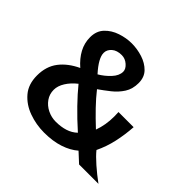

<svg xmlns="http://www.w3.org/2000/svg" viewBox="-159 -814 999 999"><g transform="rotate(45 341.0 -314.5)"><path d="M409.2 -112.3Q386.7 -90.8 356 -81.1Q325.2 -71.3 287.1 -71.3Q254.9 -71.3 226.1 -85.4Q197.3 -99.6 179.7 -124.5Q162.1 -149.4 162.1 -181.6Q162.1 -210 180.7 -239.7Q199.2 -269.5 231.4 -294.9Q264.6 -253.9 309.6 -207.5Q354.5 -161.1 409.2 -112.3ZM351.6 -503.9Q351.6 -474.6 325.2 -446.3Q298.8 -418 266.6 -399.4Q210 -461.9 210 -501Q210 -524.4 230 -542Q250 -559.6 285.2 -559.6Q310.5 -559.6 331.1 -541.5Q351.6 -523.4 351.6 -503.9ZM672.9 0Q632.8 -29.3 596.7 -61Q560.5 -92.8 541 -117.2Q565.4 -168 577.6 -223.1Q589.8 -278.3 593.8 -337.9H482.4Q482.4 -329.1 482.9 -321.3Q483.4 -313.5 483.4 -305.7Q483.4 -243.2 463.9 -190.4Q419.9 -231.4 383.8 -269Q347.7 -306.6 319.3 -342.8Q348.6 -363.3 378.9 -387.2Q409.2 -411.1 429.7 -442.9Q450.2 -474.6 450.2 -518.6Q450.2 -561.5 424.3 -587.9Q398.4 -614.3 358.9 -627Q319.3 -639.6 278.3 -639.6Q239.3 -639.6 198.2 -626Q157.2 -612.3 129.9 -583.5Q102.5 -554.7 102.5 -508.8Q102.5 -465.8 122.6 -428.7Q142.6 -391.6 179.7 -359.4Q117.2 -330.1 82.5 -284.7Q47.9 -239.3 47.9 -172.9Q47.9 -108.4 82.5 -67.9Q117.2 -27.3 171.4 -7.8Q225.6 11.7 284.2 11.7Q347.7 11.7 396.5 -4.4Q445.3 -20.5 477.5 -48.8L530.3 0Z"/></g></svg>

Font: Namkio Khamti
Style: Bold
Weight: 700
Designer: Debbi Hosken
Foundry: SIL International
Version: Version 3.917